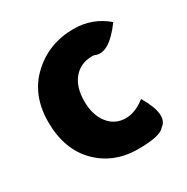

<svg xmlns="http://www.w3.org/2000/svg" viewBox="-141 -705 818 840"><g transform="rotate(-30 268.5 -284.5)"><path d="M323 14Q200 14 120 -66Q40 -147 40 -285Q40 -421 127 -502Q214 -583 339 -583Q434 -583 505 -522Q422 -409 361 -438L350 -439Q291 -439 256 -397Q222 -356 222 -285Q222 -215 256 -172Q290 -130 343 -130Q392 -130 442 -170Q511 -53 457 -16Q434 14 323 14Z"/></g></svg>

Font: Swei Half Moon CJK SC
Style: Black
Weight: 900
Version: Version 2.071